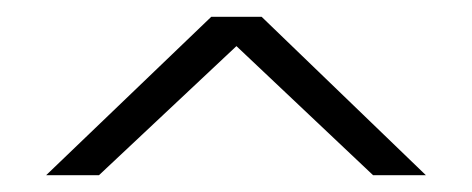

<svg xmlns="http://www.w3.org/2000/svg" viewBox="-20 -391 563 229"><path d="M35 -182H98L262 -336L425 -182H488L292 -371H232Z"/></svg>

Font: Cinzel
Style: Regular
Weight: 400
Designer: Natanael Gama
Version: Version 2.000